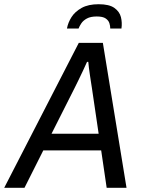

<svg xmlns="http://www.w3.org/2000/svg" viewBox="-55 -889 675 909"><path d="M-35 0 318 -686H432L544 0H450L424 -177H150L61 0ZM189 -256H412L380 -473Q378 -486 375.5 -502Q373 -518 370.5 -535Q368 -552 366 -567.5Q364 -583 363 -596H357Q349 -578 338 -554.5Q327 -531 316 -508.5Q305 -486 298 -472ZM262 -754Q267 -782 283.5 -808Q300 -834 331.5 -851.5Q363 -869 412 -869Q462 -869 486.5 -851.5Q511 -834 517.5 -808Q524 -782 520 -754H467Q467 -766 463 -779Q459 -792 445.5 -801.5Q432 -811 403 -811Q374 -811 356.5 -801.5Q339 -792 330 -778.5Q321 -765 317 -754Z"/></svg>

Font: Archivo SemiCondensed
Style: Italic
Weight: 400
Width: 4
Italic angle: -10°
Designer: Hector Gatti
Foundry: Omnibus-Type
Version: Version 2.001